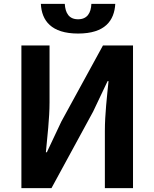

<svg xmlns="http://www.w3.org/2000/svg" viewBox="-20 -976 801 996"><path d="M91 0H247L463 -397L538 -555H543C535 -475 524 -382 524 -297V0H670V-740H514L298 -345L223 -186H218C225 -263 237 -361 237 -445V-740H91ZM385 -802C525 -802 573 -869 578 -956H454C452 -908 432 -876 385 -876C338 -876 319 -908 316 -956H192C196 -869 246 -802 385 -802Z"/></svg>

Font: Noto Sans Mono CJK JP Bold
Style: Regular
Weight: 700
Designer: Ryoko NISHIZUKA (kana & ideographs); Paul D. Hunt (Latin, Greek & Cyrillic); Wenlong ZHANG (bopomofo); Sandoll Communica
Foundry: Adobe Systems Incorporated
Version: Version 1.004;PS 1.004;hotconv 1.0.82;makeotf.lib2.5.63406